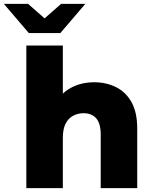

<svg xmlns="http://www.w3.org/2000/svg" viewBox="-76 -979 792 999"><path d="M414 -551Q477 -551 528 -525.5Q579 -500 608.5 -447Q638 -394 638 -310V0H448V-279Q448 -337 424.5 -363.5Q401 -390 359 -390Q329 -390 304 -376.5Q279 -363 265 -335Q251 -307 251 -262V0H61V-742H251V-388L207 -433Q238 -492 292 -521.5Q346 -551 414 -551ZM74 -807 -56 -959H70L211 -835H101L242 -959H368L238 -807Z"/></svg>

Font: MOST Montserrat ExtraBold
Style: Regular
Weight: 800
Designer: Julieta Ulanovsky
Foundry: Julieta Ulanovsky
Version: Version 8.000;March 11, 2024;FontCreator 15.0.0.2926 64-bit